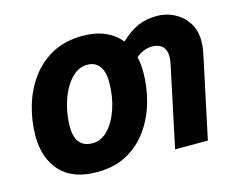

<svg xmlns="http://www.w3.org/2000/svg" viewBox="-101 -879 1296 1042"><g transform="rotate(-15 547.0 -357.5)"><path d="M325.2 9.8Q188.5 9.8 119.6 -65.4Q50.8 -140.6 50.8 -265.1Q50.8 -348.1 74 -429.7Q97.2 -511.2 144.8 -578.1Q192.4 -645 265.4 -685.1Q338.4 -725.1 438 -725.1Q510.3 -725.1 563.2 -701.9Q616.2 -678.7 649.9 -636.2Q700.2 -683.6 747.3 -704.3Q794.4 -725.1 856 -725.1Q906.7 -725.1 951.9 -702.1Q997.1 -679.2 1025.6 -636.2Q1054.2 -593.3 1054.2 -533.2Q1054.2 -502 1049.3 -476.3Q1044.4 -450.7 1040 -431.2L948.2 0H764.2L856 -433.1Q859.9 -448.7 862.5 -465.3Q865.2 -481.9 865.2 -496.1Q865.2 -532.2 844.7 -552Q824.2 -571.8 786.1 -571.8Q763.7 -571.8 738.8 -561.8Q713.9 -551.8 696.8 -535.2Q706.1 -496.6 706.1 -450.2Q706.1 -366.7 683.3 -285.2Q660.6 -203.6 614 -137Q567.4 -70.3 495.6 -30.3Q423.8 9.8 325.2 9.8ZM341.8 -147.9Q390.1 -147.9 429 -189Q467.8 -230 490.5 -298.1Q513.2 -366.2 513.2 -448.2Q513.2 -503.4 489.7 -535.2Q466.3 -566.9 421.9 -566.9Q381.8 -566.9 349.1 -540.5Q316.4 -514.2 293 -470.5Q269.5 -426.8 256.8 -373.5Q244.1 -320.3 244.1 -266.1Q244.1 -147.9 341.8 -147.9Z"/></g></svg>

Font: Open Sans ExtraBold
Style: Italic
Weight: 800
Italic angle: -12°
Designer: Monotype Design Team
Foundry: Monotype Imaging Inc.
Version: Version 3.000; ttfautohint (v1.8.4)